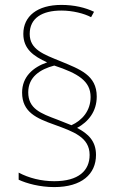

<svg xmlns="http://www.w3.org/2000/svg" viewBox="-20 -779 489 782"><path d="M70 -402C70 -322 129 -297 202 -271C279 -243 345 -220 345 -148C345 -84 300 -41 201 -41C148 -41 97 -54 56 -76V-47C88 -32 142 -17 201 -17C313 -17 371 -70 371 -148C371 -204 340 -234 294 -258C340 -283 374 -325 374 -386C374 -473 305 -497 228 -529C157 -558 101 -577 101 -641C101 -705 151 -736 230 -736C276 -736 323 -724 351 -709L363 -731C328 -748 282 -759 230 -759C132 -759 75 -713 75 -641C75 -579 117 -550 172 -525C114 -505 70 -466 70 -402ZM95 -403C95 -466 144 -497 201 -512C298 -480 349 -449 349 -384C349 -328 315 -289 271 -269L213 -292C146 -317 95 -336 95 -403Z"/></svg>

Font: Noto Sans Sinhala SemiCondensed Thin
Style: Regular
Weight: 100
Width: 4
Designer: Jelle Bosma - Monotype Design Team
Foundry: Monotype Imaging Inc.
Version: Version 2.006